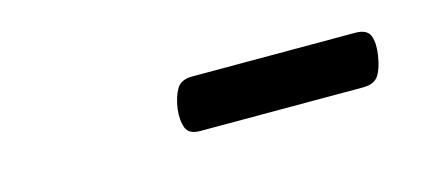

<svg xmlns="http://www.w3.org/2000/svg" viewBox="-25 -878 694 298"><g transform="rotate(-15 322.5 -728.5)"><path d="M273 -686Q255 -686 250.5 -698Q246 -710 248 -728Q251 -748 258 -759.5Q265 -771 283 -771H545Q564 -771 568.5 -759Q573 -747 570 -728Q567 -708 560 -697Q553 -686 535 -686Z"/></g></svg>

Font: Playwrite ZA
Style: Regular
Weight: 400
Designer: Veronika Burian, José Scaglione
Foundry: TypeTogether
Version: Version 1.002